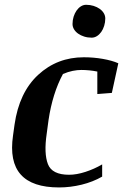

<svg xmlns="http://www.w3.org/2000/svg" viewBox="-20 -783 521 813"><path d="M453.6 -389.6 392.1 -384.8V-480Q375.5 -483.4 357.9 -485.1Q340.3 -486.8 324.2 -486.8Q307.6 -486.8 287.8 -482.9Q268.1 -479 246.6 -469.7Q224.6 -429.2 209.2 -379.9Q193.8 -330.6 185.5 -274.4L177.7 -216.3Q165.5 -133.3 182.9 -88.1Q200.2 -43 272.5 -43Q304.2 -43 341.8 -55.2Q379.4 -67.4 412.6 -86.9V-35.2Q373.5 -12.7 325.7 -1Q277.8 10.7 230 10.7Q116.7 10.7 67.9 -43.9Q19 -98.6 35.2 -209.5L41.5 -254.9Q61 -391.6 141.6 -466.1Q222.2 -540.5 335 -540.5Q376 -540.5 415 -533.7Q454.1 -526.9 481 -515.1ZM287.1 -681.2Q287.1 -697.8 291.7 -712.4Q296.4 -727.1 304.2 -738.3Q312 -749.5 322.5 -756.1Q333 -762.7 344.7 -762.7Q361.3 -762.7 376.2 -758.1Q391.1 -753.4 402.1 -745.6Q413.1 -737.8 419.4 -727.3Q425.8 -716.8 425.8 -704.6Q425.8 -688.5 421.1 -673.6Q416.5 -658.7 408.7 -647.7Q400.9 -636.7 390.4 -630.1Q379.9 -623.5 368.2 -623.5Q351.1 -623.5 336.4 -628.2Q321.8 -632.8 310.8 -640.6Q299.8 -648.4 293.5 -658.9Q287.1 -669.4 287.1 -681.2Z"/></svg>

Font: Noticia Text
Style: Bold Italic
Weight: 700
Italic angle: -8°
Designer: JM Sole
Foundry: JM Sole
Version: Version 1.003